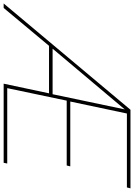

<svg xmlns="http://www.w3.org/2000/svg" viewBox="58 -892 750 1075"><g transform="rotate(90 433.5 -355.0)"><path d="M511 -710H951L946 -690H532L465 -373H828L823 -353H460L390 -20H812L808 0H365L419 -254H153L-59 0H-84ZM424 -274 509 -678 169 -274Z"/></g></svg>

Font: Raleway Thin
Style: Italic
Weight: 100
Italic angle: -12°
Designer: Matt McInerney, Pablo Impallari, Rodrigo Fuenzalida
Foundry: Matt McInerney, Pablo Impallari, Rodrigo Fuenzalida
Version: Version 4.026